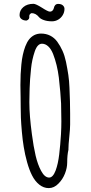

<svg xmlns="http://www.w3.org/2000/svg" viewBox="-20 -948 470 996"><path d="M259.8 -907.7Q258.3 -899.4 252.9 -893.6Q247.6 -887.7 238.3 -887.7Q229 -887.7 197.3 -908.2Q165.5 -928.2 153.8 -928.2Q121.1 -928.2 101.3 -911.4Q81.5 -894.5 81.5 -870.1Q81.5 -856.4 91.8 -848.9Q102.1 -841.3 117.7 -841.3Q126 -844.2 129.4 -849.6Q132.8 -855 131.8 -860.8Q130.9 -866.7 133.5 -871.8Q136.2 -877 143.6 -879.9Q165.5 -879.9 182.6 -858.9Q189.9 -850.1 207.5 -843.8Q225.1 -837.4 250 -837.4Q267.1 -837.4 282 -846.2Q296.9 -855 305.7 -869.9Q314.5 -884.8 314.5 -901.9Q314.5 -912.6 305.9 -920.2Q297.4 -927.7 281.7 -927.7Q272.5 -927.7 266.8 -921.9Q261.2 -916 259.8 -907.7ZM157.2 -765.6Q141.1 -756.8 130.4 -742.9Q119.6 -729 111.3 -707.5Q95.7 -666 90.8 -613.3Q85.9 -566.4 85.9 -506.8L86.9 -443.8Q87.4 -417.5 87.4 -390.1Q87.4 -374.5 88.4 -337.4Q89.8 -305.2 93.5 -263.4Q97.2 -221.7 103 -186.5Q109.4 -146.5 120.6 -106.4Q131.8 -66.4 146 -38.6Q161.1 -8.3 183.8 9.8Q206.5 27.8 232.9 27.8Q260.7 27.8 283.2 4.4Q305.2 -17.6 316.9 -47.4Q328.6 -77.1 328.6 -105Q328.6 -144 335 -170.9V-175.3Q335 -196.3 339.4 -237.8Q343.8 -279.8 343.8 -301.8V-359.4Q343.8 -418.9 340.3 -492.7Q338.9 -529.3 334.5 -559.1Q330.1 -588.9 322.3 -627.4Q315.4 -659.7 304.2 -684.6Q293 -709.5 276.9 -731.9Q261.7 -752.4 240.2 -763.2Q218.8 -773.9 192.9 -773.9Q173.8 -773.9 157.2 -765.6ZM255.4 -668Q276.9 -612.8 285.2 -545.9Q294.4 -464.4 296.9 -411.1Q298.3 -363.8 298.3 -318.8Q298.3 -287.1 296.4 -252.4Q293 -195.8 287.1 -146.7Q281.2 -97.7 269 -64.5Q254.9 -26.9 234.9 -26.9Q211.9 -26.9 193.4 -61.5Q175.8 -93.8 164.8 -140.6Q153.8 -187.5 145.5 -251.5Q132.3 -349.6 132.3 -416V-420.4Q132.3 -425.8 133.3 -472.7L133.8 -491.2Q134.8 -532.2 141.1 -592.3Q145.5 -637.7 160.6 -682.1Q174.3 -721.2 197.8 -721.2Q215.3 -721.2 230.2 -707.5Q245.1 -693.8 255.4 -668Z"/></svg>

Font: Amatica SC
Style: Bold
Weight: 400
Designer: Vernon Adams, Ben Nathan
Foundry: newtypography
Version: Version 2.000